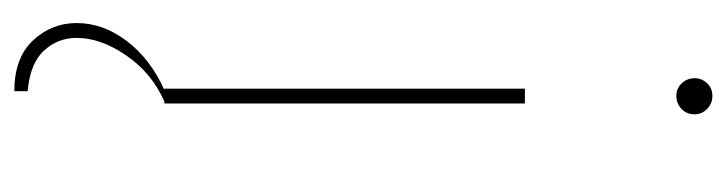

<svg xmlns="http://www.w3.org/2000/svg" viewBox="-382 -400 985 260"><g transform="rotate(90 110.0 -269.5)"><path d="M109.4 -693.4Q99.1 -693.4 92.3 -700.7Q85.4 -708 85.4 -718.3Q85.4 -728 92.3 -735.1Q99.1 -742.2 109.4 -742.2Q119.6 -742.2 127 -735.1Q134.3 -728 134.3 -717.8Q134.3 -707.5 127 -700.4Q119.6 -693.4 109.4 -693.4ZM119.6 0H116.7Q78.1 17.1 54.4 51.8Q30.8 86.4 30.8 118.7Q30.8 144 47.9 162.8Q64.9 181.6 103 185.1V203.1Q58.1 203.1 34.4 178Q10.7 152.8 10.7 118.7Q10.7 83 34.9 51Q59.1 19 101.1 0H99.6V-488.3H119.6Z"/></g></svg>

Font: Kumbh Sans Thin
Style: Regular
Weight: 250
Version: Version 1.004